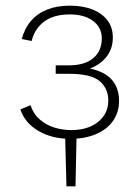

<svg xmlns="http://www.w3.org/2000/svg" viewBox="-20 -487 488 679"><path d="M215 172 210 -19H251L247 172ZM229 4Q164 4 116 -24Q68 -52 52 -100L88 -115Q98 -84 120.5 -64.5Q143 -45 172 -36Q201 -27 232 -27Q291 -27 327 -56Q363 -85 363 -131Q363 -174 332.5 -200Q302 -226 224 -226H177V-256H224Q280 -256 310 -281.5Q340 -307 340 -351Q340 -390 309 -413Q278 -436 227 -436Q170 -436 136 -410.5Q102 -385 92 -342L57 -349Q67 -387 90 -413.5Q113 -440 147.5 -453.5Q182 -467 227 -467Q273 -467 307 -453.5Q341 -440 360 -415Q379 -390 379 -355Q379 -317 359.5 -290Q340 -263 306.5 -248Q273 -233 228 -233V-251Q287 -251 325.5 -237Q364 -223 382.5 -196Q401 -169 401 -130Q401 -89 379 -58.5Q357 -28 318 -12Q279 4 229 4Z"/></svg>

Font: Ysabeau SC ExtraLight
Style: Regular
Weight: 250
Designer: Christian Thalmann (Catharsis Fonts)
Version: Version 2.001;gftools[0.9.30]; featfreeze: smcp